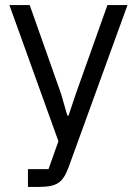

<svg xmlns="http://www.w3.org/2000/svg" viewBox="-20 -536 539 756"><path d="M278 -165 250 -81H245L221 -165L97 -516H17L210 20L171 130H90V200H131C207 200 228 182 251 120L482 -516H403Z"/></svg>

Font: IBM Plex Arabic
Style: Regular
Weight: 400
Designer: Mike Abbink, Paul van der Laan, Pieter van Rosmalen, Wael Morcos, Khajak Apelian
Foundry: Bold Monday
Version: Version 1.0